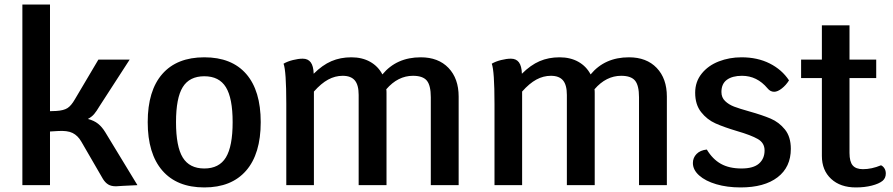

<svg xmlns="http://www.w3.org/2000/svg" viewBox="-20 -811 3912 841"><path d="M582 0Q571 0 520 3Q494 5 488 5Q467 5 454 -3Q441 -11 431 -27L336 -191Q321 -217 298 -228.5Q275 -240 232 -237L199 -235V0H78V-791H199V-324L227 -325Q259 -327 275.5 -337.5Q292 -348 308 -376L411 -550H548L416 -346Q403 -324 392.5 -311.5Q382 -299 365 -290Q392 -283 409.5 -269Q427 -255 441 -232Z M627 -276Q627 -414 691 -487Q755 -560 875 -560Q995 -560 1058.5 -487Q1122 -414 1122 -276Q1122 -137 1058 -63.5Q994 10 875 10Q755 10 691 -64Q627 -138 627 -276ZM999 -276Q999 -381 969.5 -429Q940 -477 875 -477Q810 -477 780.5 -429.5Q751 -382 751 -276Q751 -169 780.5 -121Q810 -73 875 -73Q940 -73 969.5 -121.5Q999 -170 999 -276Z M1989 -388V0H1867V-385Q1867 -437 1849.5 -458Q1832 -479 1789 -479Q1723 -479 1672 -420Q1673 -415 1673 -404V0H1551V-395Q1551 -439 1534 -459Q1517 -479 1481 -479Q1448 -479 1417.5 -462.5Q1387 -446 1355 -410V0H1234V-356Q1234 -501 1222 -532Q1239 -542 1263 -548Q1287 -554 1306 -554Q1329 -554 1341 -538Q1353 -522 1354 -488Q1392 -526 1431.5 -543Q1471 -560 1519 -560Q1566 -560 1601 -540.5Q1636 -521 1655 -485Q1717 -560 1823 -560Q1900 -560 1944.5 -513.5Q1989 -467 1989 -388Z M2901 -388V0H2779V-385Q2779 -437 2761.5 -458Q2744 -479 2701 -479Q2635 -479 2584 -420Q2585 -415 2585 -404V0H2463V-395Q2463 -439 2446 -459Q2429 -479 2393 -479Q2360 -479 2329.5 -462.5Q2299 -446 2267 -410V0H2146V-356Q2146 -501 2134 -532Q2151 -542 2175 -548Q2199 -554 2218 -554Q2241 -554 2253 -538Q2265 -522 2266 -488Q2304 -526 2343.5 -543Q2383 -560 2431 -560Q2478 -560 2513 -540.5Q2548 -521 2567 -485Q2629 -560 2735 -560Q2812 -560 2856.5 -513.5Q2901 -467 2901 -388Z M3015 -97Q3015 -120 3031 -136.5Q3047 -153 3076 -156Q3101 -114 3137.5 -93.5Q3174 -73 3228 -73Q3280 -73 3304.5 -94.5Q3329 -116 3329 -152Q3329 -185 3299.5 -202Q3270 -219 3208 -237Q3151 -254 3114 -270.5Q3077 -287 3051 -320Q3025 -353 3025 -405Q3025 -453 3053.5 -488.5Q3082 -524 3128.5 -542Q3175 -560 3228 -560Q3298 -560 3351.5 -533Q3405 -506 3436 -459Q3423 -438 3404.5 -423.5Q3386 -409 3371 -409Q3354 -409 3342 -424Q3296 -479 3230 -479Q3188 -479 3164 -461.5Q3140 -444 3140 -408Q3140 -384 3156 -368.5Q3172 -353 3195.5 -344Q3219 -335 3262 -323Q3319 -307 3355.5 -291.5Q3392 -276 3418 -244Q3444 -212 3444 -159Q3444 -79 3386 -34.5Q3328 10 3224 10Q3165 10 3117.5 -4Q3070 -18 3042.5 -42.5Q3015 -67 3015 -97Z M3860 -51Q3860 -31 3846 -19Q3830 -6 3798.5 2Q3767 10 3729 10Q3661 10 3620.5 -27.5Q3580 -65 3580 -128V-469H3489V-550H3580V-700H3701V-550H3818V-469H3701V-141Q3701 -103 3715 -86.5Q3729 -70 3760 -70Q3798 -70 3839 -87Q3848 -83 3854 -73.5Q3860 -64 3860 -51Z"/></svg>

Font: Krub SemiBold
Style: Regular
Weight: 600
Version: Version 1.000; ttfautohint (v1.6)